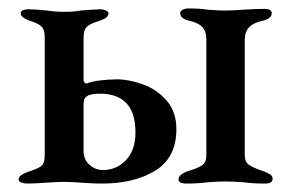

<svg xmlns="http://www.w3.org/2000/svg" viewBox="-20 -432 689 455"><path d="M24 -7Q24 -16 44 -24Q67 -31 76.5 -37.5Q86 -44 86 -62V-343Q86 -362 78 -369.5Q70 -377 50 -383Q29 -391 29 -400Q29 -410 49 -410Q60 -410 93 -407Q110 -404 132 -404Q155 -404 171 -407Q207 -410 217 -410Q224 -410 230.5 -407.5Q237 -405 237 -400Q237 -390 217 -383Q196 -377 187 -369.5Q178 -362 178 -343V-242Q178 -238 181.5 -235.5Q185 -233 188 -235Q197 -239 218 -241.5Q239 -244 257 -244Q286 -244 319 -232Q352 -220 375 -193.5Q398 -167 398 -126Q398 -59 348.5 -28Q299 3 221 3Q200 3 174 1Q150 -1 131 -1Q115 -1 89 1Q61 3 44 3Q37 3 30.5 0.5Q24 -2 24 -7ZM301 -118Q301 -210 217 -210Q194 -210 186 -204Q180 -200 179 -194.5Q178 -189 178 -181V-75Q178 -54 192 -41.5Q206 -29 224 -29Q256 -29 278.5 -52.5Q301 -76 301 -118ZM403 -7Q403 -18 424 -26Q448 -33 458.5 -40Q469 -47 469 -64V-339Q469 -358 459.5 -368Q450 -378 428 -383Q419 -385 413 -389.5Q407 -394 407 -401Q407 -406 413 -409Q419 -412 426 -412Q454 -412 473 -409Q497 -407 513 -407Q530 -407 556 -409Q586 -411 606 -411Q624 -411 624 -401Q624 -394 618 -389.5Q612 -385 603 -383Q580 -378 570 -367Q560 -356 560 -338V-65Q560 -48 570.5 -41Q581 -34 605 -26Q615 -22 620.5 -18.5Q626 -15 626 -8Q626 3 608 3Q579 3 558 0Q530 -2 514 -2Q497 -2 471 0Q450 3 422 3Q403 3 403 -7Z"/></svg>

Font: EB Garamond Medium
Style: Regular
Weight: 500
Designer: Georg Duffner and Octavio Pardo
Foundry: Georg Duffner
Version: Version 1.000